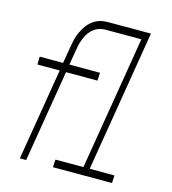

<svg xmlns="http://www.w3.org/2000/svg" viewBox="-109 -825 819 914"><g transform="rotate(15 300.0 -367.5)"><path d="M73 0 148 -453H38L39 -492H154L169 -580Q172 -598 176.5 -616Q181 -634 189.5 -651.5Q198 -669 209 -684.5Q220 -700 236 -712Q252 -724 270 -729.5Q288 -735 307 -735H522L407 -38H529L527 0H236L238 -38H376L485 -697H305Q291 -697 276.5 -692Q262 -687 250.5 -678Q239 -669 230 -656.5Q221 -644 215 -630Q209 -616 205 -602Q201 -588 199 -574L185 -492H336L334 -453H179L104 0Z"/></g></svg>

Font: Iosevka Curly XLtExObl
Style: Regular
Weight: 200
Width: 7
Italic angle: -9°
Monospace: yes
Designer: Belleve Invis
Foundry: Belleve Invis
Version: Version 11.0.1; ttfautohint (v1.8.3)